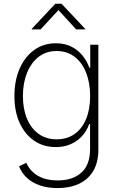

<svg xmlns="http://www.w3.org/2000/svg" viewBox="-20 -779 627 1015"><path d="M284.7 215.3Q232.9 215.3 191.9 201.4Q150.9 187.5 122.8 161.6Q94.7 135.7 80.6 100.1L119.1 81.5Q130.9 108.9 153.1 130.1Q175.3 151.4 208.3 163.1Q241.2 174.8 284.7 174.8Q364.3 174.8 410.2 133.5Q456.1 92.3 456.1 9.8V-123.5H451.7Q439 -87.9 414.3 -60.3Q389.6 -32.7 354.5 -17.1Q319.3 -1.5 274.9 -1.5Q210 -1.5 160.9 -34.9Q111.8 -68.4 84 -128.9Q56.2 -189.5 56.2 -271Q56.2 -353 83.7 -416Q111.3 -479 160.6 -514.6Q210 -550.3 275.4 -550.3Q321.8 -550.3 356.9 -532.7Q392.1 -515.1 416 -485.6Q439.9 -456.1 452.6 -420.4H457V-542.5H500V11.2Q500 79.1 473.1 124.5Q446.3 169.9 397.7 192.6Q349.1 215.3 284.7 215.3ZM279.3 -42.5Q334 -42.5 373.8 -70.3Q413.6 -98.1 435.1 -149.7Q456.5 -201.2 456.5 -271.5Q456.5 -340.3 435.5 -394Q414.6 -447.8 374.8 -478.5Q335 -509.3 279.3 -509.3Q223.6 -509.3 183.8 -478Q144 -446.8 122.6 -393.1Q101.1 -339.4 101.1 -271.5Q101.1 -203.6 122.6 -151.9Q144 -100.1 184.1 -71.3Q224.1 -42.5 279.3 -42.5ZM194.3 -623.5H147.9V-626.5L272.5 -759.3H305.2L430.2 -626.5V-623.5H382.8L289.1 -725.6Z"/></svg>

Font: Inter 16pt ExtraLight
Style: Regular
Weight: 250
Version: Version 4.001;git-66647c0bb